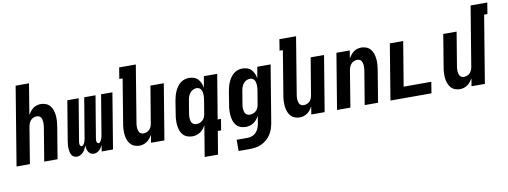

<svg xmlns="http://www.w3.org/2000/svg" viewBox="-71 -1145 4680 1770"><g transform="rotate(-10 2269.0 -260.0)"><path d="M2 0 123 -735H248L201 -448Q211 -464 223 -479.5Q235 -495 250.5 -506Q266 -517 284.5 -522.5Q303 -528 321 -528Q347 -528 370 -518.5Q393 -509 408 -490.5Q423 -472 430.5 -448.5Q438 -425 440.5 -399.5Q443 -374 441 -348Q439 -322 435 -297L386 0H261L313 -314Q315 -325 315.5 -337Q316 -349 315.5 -360.5Q315 -372 312.5 -383Q310 -394 304 -403.5Q298 -413 288 -418Q278 -423 266 -423Q251 -423 235.5 -417Q220 -411 209 -399Q198 -387 192 -372Q186 -357 183 -341L127 0Z M567 8Q550 8 536.5 0Q523 -8 516 -21.5Q509 -35 506 -50.5Q503 -66 502 -82.5Q501 -99 503 -115.5Q505 -132 507 -148L569 -520H675L610 -131Q609 -123 608 -115Q607 -107 608.5 -100Q610 -93 614.5 -86.5Q619 -80 627 -80Q635 -80 641 -87.5Q647 -95 651 -102.5Q655 -110 657.5 -118Q660 -126 662 -134Q664 -142 665.5 -150Q667 -158 668 -166L727 -520H833L768 -131Q767 -123 766 -115Q765 -107 766.5 -100Q768 -93 772.5 -86.5Q777 -80 785 -80Q793 -80 799 -87.5Q805 -95 809 -102.5Q813 -110 815.5 -118Q818 -126 820 -134Q822 -142 823.5 -150Q825 -158 826 -166L885 -520H991L905 0H799L808 -59Q802 -46 794 -34Q786 -22 775.5 -12.5Q765 -3 751.5 2.5Q738 8 725 8Q709 8 695.5 0Q682 -8 674.5 -21Q667 -34 663.5 -49.5Q660 -65 660 -81Q654 -65 646.5 -50Q639 -35 627 -21.5Q615 -8 599 0Q583 8 567 8Z M1152 8Q1126 8 1103.5 -1.5Q1081 -11 1066 -29.5Q1051 -48 1043 -71.5Q1035 -95 1033 -120.5Q1031 -146 1032.5 -172Q1034 -198 1039 -223L1106 -630H1075L1092 -735H1248L1161 -206Q1159 -195 1158 -183Q1157 -171 1157.5 -159.5Q1158 -148 1161 -137Q1164 -126 1169.5 -116.5Q1175 -107 1185.5 -102Q1196 -97 1208 -97Q1223 -97 1238.5 -103Q1254 -109 1265 -121Q1276 -133 1282 -148Q1288 -163 1290 -179L1347 -520H1472L1386 0H1261L1273 -72Q1263 -56 1251 -40.5Q1239 -25 1223 -14Q1207 -3 1188.5 2.5Q1170 8 1152 8Z M1704 -97Q1719 -97 1735 -102.5Q1751 -108 1763 -120Q1775 -132 1781.5 -147.5Q1788 -163 1790 -179L1810 -299Q1812 -312 1813.5 -325Q1815 -338 1814.5 -351Q1814 -364 1811.5 -376.5Q1809 -389 1803 -399.5Q1797 -410 1786.5 -416.5Q1776 -423 1762 -423Q1745 -423 1728 -415Q1711 -407 1699.5 -392.5Q1688 -378 1682 -361Q1676 -344 1673 -326L1653 -206Q1651 -194 1650 -182Q1649 -170 1650 -158.5Q1651 -147 1654 -135.5Q1657 -124 1663.5 -115.5Q1670 -107 1680.5 -102Q1691 -97 1704 -97ZM1725 215 1773 -74Q1763 -56 1750.5 -40.5Q1738 -25 1721.5 -14Q1705 -3 1686 2.5Q1667 8 1648 8Q1622 8 1598.5 -1Q1575 -10 1559 -28.5Q1543 -47 1535.5 -70.5Q1528 -94 1525.5 -119.5Q1523 -145 1524.5 -171Q1526 -197 1531 -223L1550 -343Q1554 -364 1559.5 -385Q1565 -406 1574 -426.5Q1583 -447 1596 -466Q1609 -485 1626.5 -499.5Q1644 -514 1665 -521Q1686 -528 1707 -528Q1732 -528 1754.5 -520.5Q1777 -513 1792 -496.5Q1807 -480 1816 -459Q1825 -438 1829 -415L1847 -520H1972L1903 -105H1934L1917 0H1886L1850 215Z M2147 215H2043V110H2148Q2169 110 2190 101.5Q2211 93 2226.5 76Q2242 59 2250 37.5Q2258 16 2262 -5L2273 -74Q2263 -56 2250.5 -40.5Q2238 -25 2221.5 -14Q2205 -3 2186 2.5Q2167 8 2148 8Q2122 8 2098.5 -1Q2075 -10 2059 -28.5Q2043 -47 2035.5 -70.5Q2028 -94 2025.5 -119.5Q2023 -145 2024.5 -171Q2026 -197 2031 -223L2050 -343Q2054 -364 2059.5 -385Q2065 -406 2074 -426.5Q2083 -447 2096 -466Q2109 -485 2126.5 -499.5Q2144 -514 2165 -521Q2186 -528 2207 -528Q2232 -528 2254.5 -520.5Q2277 -513 2292 -496.5Q2307 -480 2316 -459Q2325 -438 2329 -415L2347 -520H2472L2384 12Q2379 40 2370 67Q2361 94 2345 118.5Q2329 143 2306.5 162.5Q2284 182 2257.5 194Q2231 206 2203 210.5Q2175 215 2147 215ZM2204 -97Q2219 -97 2235 -102.5Q2251 -108 2263 -120Q2275 -132 2281.5 -147.5Q2288 -163 2290 -179L2310 -299Q2312 -312 2313.5 -325Q2315 -338 2314.5 -351Q2314 -364 2311.5 -376.5Q2309 -389 2303 -399.5Q2297 -410 2286.5 -416.5Q2276 -423 2262 -423Q2245 -423 2228 -415Q2211 -407 2199.5 -392.5Q2188 -378 2182 -361Q2176 -344 2173 -326L2153 -206Q2151 -194 2150 -182Q2149 -170 2150 -158.5Q2151 -147 2154 -135.5Q2157 -124 2163.5 -115.5Q2170 -107 2180.5 -102Q2191 -97 2204 -97Z M2652 8Q2626 8 2603.5 -1.5Q2581 -11 2566 -29.5Q2551 -48 2543 -71.5Q2535 -95 2533 -120.5Q2531 -146 2532.5 -172Q2534 -198 2539 -223L2606 -630H2575L2592 -735H2748L2661 -206Q2659 -195 2658 -183Q2657 -171 2657.5 -159.5Q2658 -148 2661 -137Q2664 -126 2669.5 -116.5Q2675 -107 2685.5 -102Q2696 -97 2708 -97Q2723 -97 2738.5 -103Q2754 -109 2765 -121Q2776 -133 2782 -148Q2788 -163 2790 -179L2847 -520H2972L2886 0H2761L2773 -72Q2763 -56 2751 -40.5Q2739 -25 2723 -14Q2707 -3 2688.5 2.5Q2670 8 2652 8Z M3002 0 3088 -520H3213L3201 -448Q3211 -464 3223 -479.5Q3235 -495 3250.5 -506Q3266 -517 3284.5 -522.5Q3303 -528 3321 -528Q3347 -528 3370 -518.5Q3393 -509 3408 -490.5Q3423 -472 3430.5 -448.5Q3438 -425 3440.5 -399.5Q3443 -374 3441 -348Q3439 -322 3435 -297L3386 0H3261L3313 -314Q3315 -325 3315.5 -337Q3316 -349 3315.5 -360.5Q3315 -372 3312.5 -383Q3310 -394 3304 -403.5Q3298 -413 3288 -418Q3278 -423 3266 -423Q3251 -423 3235.5 -417Q3220 -411 3209 -399Q3198 -387 3192 -372Q3186 -357 3183 -341L3127 0Z M3502 0 3588 -520H3713L3644 -105H3903L3886 0Z M4152 8Q4126 8 4103.5 -1.5Q4081 -11 4066 -29.5Q4051 -48 4043 -71.5Q4035 -95 4033 -120.5Q4031 -146 4032.5 -172Q4034 -198 4039 -223L4088 -520H4213L4161 -206Q4159 -195 4158 -183Q4157 -171 4157.5 -159.5Q4158 -148 4161 -137Q4164 -126 4169.5 -116.5Q4175 -107 4185.5 -102Q4196 -97 4208 -97Q4223 -97 4238.5 -103Q4254 -109 4265 -121Q4276 -133 4282 -148Q4288 -163 4290 -179L4382 -735H4538L4521 -630H4490L4386 0H4261L4273 -72Q4263 -56 4251 -40.5Q4239 -25 4223 -14Q4207 -3 4188.5 2.5Q4170 8 4152 8Z"/></g></svg>

Font: Iosevka Term Curly Extrabold
Style: Italic
Weight: 800
Italic angle: -9°
Designer: Belleve Invis
Foundry: Belleve Invis
Version: Version 32.3.0